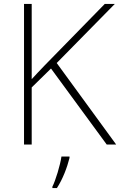

<svg xmlns="http://www.w3.org/2000/svg" viewBox="-20 -734 610 975"><path d="M570 0 268 -414 563 -714H512L206 -401C183 -377 161 -354 141 -332V-714H102V0H141V-290L239 -386L522 0ZM333 68V61H292C286 104 262 183 246 214V221H269C299 175 321 116 333 68Z"/></svg>

Font: Noto Sans Thai Looped ExtraLight
Style: Regular
Weight: 200
Designer: Sasikarn Vongin, Ben Mitchell
Foundry: The Fontpad Ltd
Version: Version 1.001